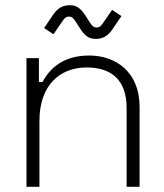

<svg xmlns="http://www.w3.org/2000/svg" viewBox="-20 -720 634 740"><path d="M150 -612 186 -588 219 -636C228 -649 233 -656 246 -656C259 -656 265 -648 281 -622C304 -585 319 -570 349 -570C385 -570 403 -591 416 -611L448 -658L412 -682L379 -634C370 -621 365 -614 352 -614C339 -614 333 -622 317 -648C294 -685 279 -700 249 -700C213 -700 195 -679 182 -659ZM82 -496V0H132V-254C132 -392 211 -460 314 -460C407 -460 468 -414 468 -304V0H518V-308C518 -443 426 -506 324 -506C222 -506 171 -455 144 -404H130V-496Z"/></svg>

Font: Space Text Light
Style: Regular
Weight: 300
Designer: Florian Karsten (Space Text), Colophon Foundry (Space Mono)
Foundry: Florian Karsten
Version: Version 1.003;PS 001.003;hotconv 1.0.88;makeotf.lib2.5.64775